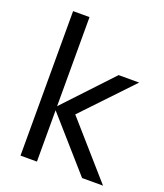

<svg xmlns="http://www.w3.org/2000/svg" viewBox="-131 -792 750 879"><g transform="rotate(20 243.5 -352.0)"><path d="M244 -263 475 0H373L153 -250V0H73V-704H153V-270L369 -500H469Z"/></g></svg>

Font: CBA Beacon Sans
Style: Regular
Weight: 400
Designer: Wei Huang
Foundry: Wei Huang
Version: Version 1.002